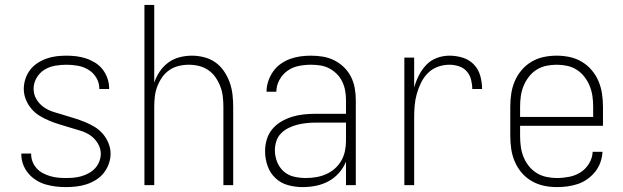

<svg xmlns="http://www.w3.org/2000/svg" viewBox="-20 -755 2540 783"><path d="M249 8Q228 8 207 5.5Q186 3 165.5 -3Q145 -9 127 -20.5Q109 -32 95.5 -48Q82 -64 74.5 -84Q67 -104 67 -125Q67 -126 67 -127Q67 -128 67 -129H107Q107 -128 107 -127.5Q107 -127 107 -127Q107 -110 113 -95Q119 -80 130 -68Q141 -56 155.5 -48.5Q170 -41 185.5 -36.5Q201 -32 217 -30.5Q233 -29 249 -29Q265 -29 281 -30.5Q297 -32 312.5 -36.5Q328 -41 342.5 -49Q357 -57 368 -69Q379 -81 385 -96.5Q391 -112 391 -128Q391 -150 379 -170Q367 -190 349 -202.5Q331 -215 309.5 -221.5Q288 -228 266.5 -234.5Q245 -241 223.5 -247.5Q202 -254 181.5 -262.5Q161 -271 142 -282.5Q123 -294 108.5 -311Q94 -328 85.5 -349Q77 -370 77 -392Q77 -413 83.5 -433Q90 -453 102.5 -469.5Q115 -486 132.5 -497.5Q150 -509 169.5 -516Q189 -523 209.5 -525.5Q230 -528 251 -528Q272 -528 292 -525.5Q312 -523 331.5 -516.5Q351 -510 368.5 -499Q386 -488 398.5 -472Q411 -456 418 -436Q425 -416 425 -396Q425 -395 425 -394Q425 -393 425 -392H385Q385 -393 385 -393.5Q385 -394 385 -395Q385 -418 372.5 -438.5Q360 -459 340 -471Q320 -483 297 -487Q274 -491 251 -491Q228 -491 204.5 -487Q181 -483 161 -470.5Q141 -458 129 -437Q117 -416 117 -393Q117 -370 128.5 -350.5Q140 -331 158.5 -318Q177 -305 198.5 -298.5Q220 -292 241.5 -285.5Q263 -279 284 -272.5Q305 -266 326 -257.5Q347 -249 366 -237.5Q385 -226 399.5 -209Q414 -192 422.5 -171Q431 -150 431 -128Q431 -107 423.5 -86.5Q416 -66 403 -49.5Q390 -33 371.5 -21.5Q353 -10 333 -3.5Q313 3 291.5 5.5Q270 8 249 8Z M569 0V-735H609V-418Q617 -442 631.5 -463.5Q646 -485 666.5 -500Q687 -515 712 -521.5Q737 -528 763 -528Q788 -528 813 -521.5Q838 -515 858.5 -500.5Q879 -486 893.5 -464.5Q908 -443 916.5 -419.5Q925 -396 928 -370.5Q931 -345 931 -320V0H891V-320Q891 -341 888.5 -362Q886 -383 878.5 -402.5Q871 -422 859 -439.5Q847 -457 829.5 -469Q812 -481 791.5 -486Q771 -491 750 -491Q729 -491 708.5 -486Q688 -481 670.5 -469Q653 -457 641 -439.5Q629 -422 621.5 -402.5Q614 -383 611.5 -362Q609 -341 609 -320V0Z M1214 8Q1184 8 1154.5 0Q1125 -8 1103 -29Q1081 -50 1071 -79Q1061 -108 1061 -138Q1061 -163 1068 -186.5Q1075 -210 1090.5 -228.5Q1106 -247 1127.5 -259.5Q1149 -272 1172 -279Q1195 -286 1219.5 -288.5Q1244 -291 1268 -291H1391V-348Q1391 -367 1387.5 -386Q1384 -405 1375.5 -422.5Q1367 -440 1353.5 -453.5Q1340 -467 1323 -476Q1306 -485 1287 -488Q1268 -491 1248 -491Q1223 -491 1198 -486Q1173 -481 1152.5 -466.5Q1132 -452 1119.5 -429Q1107 -406 1107 -381H1067Q1067 -403 1074 -424Q1081 -445 1093.5 -463Q1106 -481 1124 -494Q1142 -507 1162.5 -514.5Q1183 -522 1204.5 -525Q1226 -528 1248 -528Q1273 -528 1297 -524Q1321 -520 1343 -509Q1365 -498 1382.5 -481Q1400 -464 1411 -442.5Q1422 -421 1426.5 -396.5Q1431 -372 1431 -348V0H1391V-96Q1381 -71 1362.5 -50Q1344 -29 1320 -16Q1296 -3 1269 2.5Q1242 8 1214 8ZM1227 -29Q1248 -29 1269 -32.5Q1290 -36 1309.5 -44.5Q1329 -53 1345 -67Q1361 -81 1371.5 -99Q1382 -117 1386.5 -138Q1391 -159 1391 -180V-255H1268Q1249 -255 1230 -253Q1211 -251 1193 -246.5Q1175 -242 1157.5 -233.5Q1140 -225 1126.5 -211.5Q1113 -198 1107 -179.5Q1101 -161 1101 -142Q1101 -118 1110 -95Q1119 -72 1137 -56Q1155 -40 1179 -34.5Q1203 -29 1227 -29Z M1629 0V-520H1669V-398Q1676 -423 1688 -447Q1700 -471 1718 -490Q1736 -509 1761 -518.5Q1786 -528 1813 -528Q1840 -528 1866.5 -520Q1893 -512 1912 -492.5Q1931 -473 1938.5 -446Q1946 -419 1946 -392H1906Q1906 -411 1901 -430.5Q1896 -450 1883 -464.5Q1870 -479 1851 -485Q1832 -491 1813 -491Q1788 -491 1765 -482.5Q1742 -474 1725 -457Q1708 -440 1697 -417.5Q1686 -395 1679.5 -371.5Q1673 -348 1671 -324Q1669 -300 1669 -276V0Z M2251 8Q2224 8 2198 2.5Q2172 -3 2148.5 -16.5Q2125 -30 2107.5 -50.5Q2090 -71 2079.5 -95.5Q2069 -120 2065 -146.5Q2061 -173 2061 -200V-320Q2061 -347 2065 -373.5Q2069 -400 2079.5 -424.5Q2090 -449 2107.5 -469.5Q2125 -490 2148 -503.5Q2171 -517 2197 -522.5Q2223 -528 2250 -528Q2277 -528 2303 -522.5Q2329 -517 2352 -503.5Q2375 -490 2392.5 -469.5Q2410 -449 2420.5 -424.5Q2431 -400 2435 -373.5Q2439 -347 2439 -320V-242H2101V-200Q2101 -178 2104 -156.5Q2107 -135 2115 -115Q2123 -95 2136.5 -78Q2150 -61 2168.5 -49.5Q2187 -38 2208.5 -33.5Q2230 -29 2251 -29Q2276 -29 2301.5 -34Q2327 -39 2348 -52.5Q2369 -66 2382.5 -88.5Q2396 -111 2397 -136H2437Q2436 -114 2428.5 -93Q2421 -72 2407.5 -55Q2394 -38 2376 -25Q2358 -12 2337.5 -5Q2317 2 2295 5Q2273 8 2251 8ZM2399 -278V-320Q2399 -342 2396 -363Q2393 -384 2385 -404Q2377 -424 2363.5 -441.5Q2350 -459 2332 -470.5Q2314 -482 2293 -486.5Q2272 -491 2250 -491Q2228 -491 2207 -486.5Q2186 -482 2168 -470.5Q2150 -459 2136.5 -441.5Q2123 -424 2115 -404Q2107 -384 2104 -363Q2101 -342 2101 -320V-278Z"/></svg>

Font: Zed Sans Extralight
Style: Regular
Weight: 200
Designer: Belleve Invis
Foundry: Belleve Invis
Version: Version 1.0.0; ttfautohint (v1.8.4)